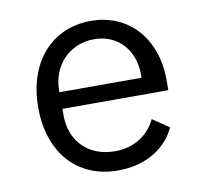

<svg xmlns="http://www.w3.org/2000/svg" viewBox="-65 -599 731 682"><g transform="rotate(-10 300.0 -258.0)"><path d="M308.9 12.1C410.9 12.1 485.1 -38 516 -106.9L457 -147C430 -90.9 377.8 -57.2 308.9 -57.2C212 -57.2 150.9 -122.9 150.9 -214.1V-237.9H533V-275.9C533 -421.9 442.8 -528.1 304 -528.1C164.1 -528.1 67.1 -421.9 67.1 -257.1C67.1 -94.1 160.9 12.1 308.9 12.1ZM150.9 -297.9V-305C150.9 -394.9 215.9 -462 304 -462C388.8 -462 447.1 -399.9 447.1 -308.9V-297.9Z"/></g></svg>

Font: Margiela Mono
Style: Regular
Weight: 400
Designer: Mike Abbink, Paul van der Laan, Pieter van Rosmalen
Foundry: Bold Monday
Version: Version 2.003 2021